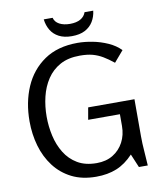

<svg xmlns="http://www.w3.org/2000/svg" viewBox="-97 -977 901 1066"><g transform="rotate(-10 353.5 -443.5)"><path d="M385 -738Q424 -738 468.5 -729.5Q513 -721 554.5 -702.5Q596 -684 624 -655L571 -593Q540 -618 513 -634Q486 -650 456.5 -658Q427 -666 385 -666Q319 -666 273.5 -641Q228 -616 199.5 -573Q171 -530 158 -476Q145 -422 145 -364Q145 -309 157 -255.5Q169 -202 196 -158Q223 -114 267 -88Q311 -62 375 -62Q428 -62 466.5 -85.5Q505 -109 526.5 -149.5Q548 -190 548 -241V-307H369L381 -375H642V-166Q642 -125 645.5 -83Q649 -41 651 0H601L569 -76Q525 -29 474.5 -8.5Q424 12 359 12Q280 12 221.5 -17.5Q163 -47 124 -98.5Q85 -150 66 -216Q47 -282 47 -355Q47 -462 84.5 -548.5Q122 -635 197 -686.5Q272 -738 385 -738ZM502 -899Q498 -865 481.5 -838Q465 -811 435.5 -795.5Q406 -780 361 -780Q318 -780 288.5 -795.5Q259 -811 243 -838Q227 -865 223 -899H273Q279 -875 303 -862Q327 -849 363 -849Q399 -849 422 -862Q445 -875 453 -899Z"/></g></svg>

Font: Rosario Light
Style: Regular
Weight: 400
Version: Version 1.101; ttfautohint (v1.8.1.43-b0c9)